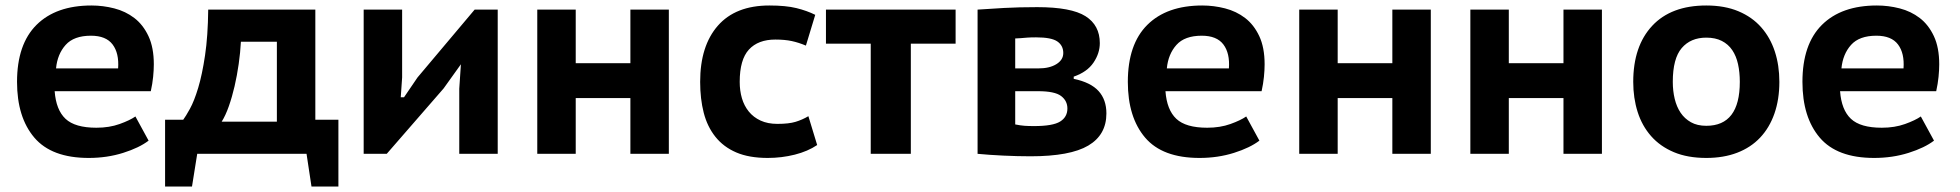

<svg xmlns="http://www.w3.org/2000/svg" viewBox="-20 -560 7134 699"><path d="M521 -48Q487 -22 428.5 -3.5Q370 15 303 15Q168 15 105 -59Q42 -133 42 -262Q42 -399 113 -469.5Q184 -540 313 -540Q355 -540 396 -529.5Q437 -519 469 -494.5Q501 -470 520.5 -428.5Q540 -387 540 -326Q540 -305 537.5 -280Q535 -255 529 -228H179Q184 -160 218.5 -127.5Q253 -95 331 -95Q378 -95 415.5 -108.5Q453 -122 473 -136ZM311 -430Q249 -430 219 -396.5Q189 -363 184 -311H410Q414 -366 390 -398Q366 -430 311 -430Z M1212 119H1114L1096 0H698L679 119H581V-124H647Q656 -136 671.5 -164Q687 -192 701.5 -240Q716 -288 726.5 -358.5Q737 -429 738 -525H1128V-124H1212ZM988 -117V-408H857Q855 -369 849 -327Q843 -285 834 -246Q825 -207 813 -173Q801 -139 787 -117Z M1652 -237 1658 -326 1595 -238 1388 0H1304V-525H1444V-278L1439 -206H1451Q1463 -223 1475.5 -242Q1488 -261 1500 -278L1708 -525H1792V0H1652Z M2275 -203H2076V0H1936V-525H2076V-330H2275V-525H2415V0H2275Z M2955 -32Q2921 -9 2873.5 3Q2826 15 2775 15Q2707 15 2660.5 -5Q2614 -25 2584.5 -62Q2555 -99 2542 -149.5Q2529 -200 2529 -262Q2529 -393 2593.5 -466.5Q2658 -540 2781 -540Q2841 -540 2879.5 -530.5Q2918 -521 2948 -506L2914 -394Q2888 -405 2862.5 -410.5Q2837 -416 2803 -416Q2740 -416 2706.5 -379.5Q2673 -343 2673 -262Q2673 -230 2681 -202.5Q2689 -175 2706 -154Q2723 -133 2749 -121Q2775 -109 2810 -109Q2852 -109 2876.5 -116.5Q2901 -124 2923 -137Z M3459 -401H3296V0H3150V-401H2987V-525H3459Z M3539 -525Q3580 -528 3635 -531Q3690 -534 3756 -534Q3880 -534 3932 -501Q3984 -468 3984 -403Q3984 -366 3961 -332Q3938 -298 3889 -281V-273Q3951 -260 3979.5 -228.5Q4008 -197 4008 -147Q4008 -69 3942 -30Q3876 9 3732 9Q3685 9 3632.5 6.5Q3580 4 3539 0ZM3676 -107Q3696 -103 3710.5 -102Q3725 -101 3745 -101Q3813 -101 3839.5 -117.5Q3866 -134 3866 -165Q3866 -193 3843 -210.5Q3820 -228 3759 -228H3676ZM3761 -311Q3801 -311 3826 -326.5Q3851 -342 3851 -367Q3851 -394 3829.5 -409Q3808 -424 3752 -424Q3732 -424 3719 -423Q3706 -422 3695 -421Q3691 -421 3685 -420.5Q3679 -420 3676 -420V-311Z M4565 -48Q4531 -22 4472.5 -3.5Q4414 15 4347 15Q4212 15 4149 -59Q4086 -133 4086 -262Q4086 -399 4157 -469.5Q4228 -540 4357 -540Q4399 -540 4440 -529.5Q4481 -519 4513 -494.5Q4545 -470 4564.5 -428.5Q4584 -387 4584 -326Q4584 -305 4581.5 -280Q4579 -255 4573 -228H4223Q4228 -160 4262.5 -127.5Q4297 -95 4375 -95Q4422 -95 4459.5 -108.5Q4497 -122 4517 -136ZM4355 -430Q4293 -430 4263 -396.5Q4233 -363 4228 -311H4454Q4458 -366 4434 -398Q4410 -430 4355 -430Z M5049 -203H4850V0H4710V-525H4850V-330H5049V-525H5189V0H5049Z M5672 -203H5473V0H5333V-525H5473V-330H5672V-525H5812V0H5672Z M5926 -262Q5926 -392 5995 -466Q6064 -540 6192 -540Q6259 -540 6309 -519Q6359 -498 6392 -460.5Q6425 -423 6441.5 -372.5Q6458 -322 6458 -262Q6458 -198 6440 -146.5Q6422 -95 6388 -59Q6354 -23 6304.5 -4Q6255 15 6192 15Q6124 15 6074 -6Q6024 -27 5991 -64.5Q5958 -102 5942 -152.5Q5926 -203 5926 -262ZM6070 -262Q6070 -229 6077 -200Q6084 -171 6098.5 -149.5Q6113 -128 6136 -115Q6159 -102 6192 -102Q6314 -102 6314 -262Q6314 -297 6307.5 -326.5Q6301 -356 6286.5 -377.5Q6272 -399 6248.5 -411Q6225 -423 6192 -423Q6135 -423 6102.5 -385Q6070 -347 6070 -262Z M7021 -48Q6987 -22 6928.5 -3.5Q6870 15 6803 15Q6668 15 6605 -59Q6542 -133 6542 -262Q6542 -399 6613 -469.5Q6684 -540 6813 -540Q6855 -540 6896 -529.5Q6937 -519 6969 -494.5Q7001 -470 7020.5 -428.5Q7040 -387 7040 -326Q7040 -305 7037.5 -280Q7035 -255 7029 -228H6679Q6684 -160 6718.5 -127.5Q6753 -95 6831 -95Q6878 -95 6915.5 -108.5Q6953 -122 6973 -136ZM6811 -430Q6749 -430 6719 -396.5Q6689 -363 6684 -311H6910Q6914 -366 6890 -398Q6866 -430 6811 -430Z"/></svg>

Font: PT Sans Caption
Style: Bold
Weight: 700
Designer: A.Korolkova, O.Umpeleva, V.Yefimov
Foundry: ParaType Ltd
Version: Version 2.003W OFL